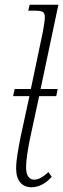

<svg xmlns="http://www.w3.org/2000/svg" viewBox="-20 -780 266 809"><path d="M113 9C146 9 176 -10 198 -35L184 -55C165 -37 144 -23 124 -23C104 -23 90 -39 90 -74C90 -110 98 -153 106 -194L145 -375H217L223 -405H151L226 -760H105L99 -735H123C160 -735 169 -731 169 -706C169 -697 165 -670 161 -648L110 -405H42L35 -375H104L66 -199C57 -151 48 -108 48 -70C48 -17 74 9 113 9Z"/></svg>

Font: Noto Serif Condensed ExtraLight
Style: Italic
Weight: 200
Width: 3
Italic angle: -12°
Designer: Monotype Design Team
Foundry: Monotype Imaging Inc.
Version: Version 2.013